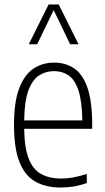

<svg xmlns="http://www.w3.org/2000/svg" viewBox="-20 -828 468 857"><path d="M251.5 9Q183.5 9 137 -17.8Q90.5 -44.5 66.5 -105.8Q42.5 -167 42.5 -270.5Q42.5 -373 65.8 -434Q89 -495 129.5 -521.8Q170 -548.5 221.5 -548.5Q273.5 -548.5 311.8 -522.2Q350 -496 370.8 -435Q391.5 -374 391.5 -270V-253H88Q89 -168.5 108 -120Q127 -71.5 163.8 -51.2Q200.5 -31 254.5 -31Q278.5 -31 305.5 -35.8Q332.5 -40.5 367.5 -51.5V-11Q334.5 0.5 306.5 4.8Q278.5 9 251.5 9ZM221.5 -510.5Q184.5 -510.5 154.8 -491.5Q125 -472.5 107 -424.8Q89 -377 88 -290.5H347.5Q346 -377 330 -424.8Q314 -472.5 286 -491.5Q258 -510.5 221.5 -510.5ZM108.5 -630.5 197 -808H242L330.5 -630.5H293L219.5 -783L146 -630.5Z"/></svg>

Font: Encode Sans Condensed ExtraLight
Style: Regular
Weight: 200
Width: 3
Designer: Multiple Designers
Foundry: Impallari Type
Version: Version 3.000; ttfautohint (v1.8.3) -l 8 -r 50 -G 200 -x 14 